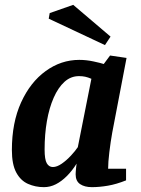

<svg xmlns="http://www.w3.org/2000/svg" viewBox="-20 -762 583 792"><path d="M161 10Q126 10 95.5 -3.5Q65 -17 47 -50.5Q29 -84 29 -143Q29 -256 67 -339.5Q105 -423 168.5 -469Q232 -515 307 -515Q336 -515 366 -508.5Q396 -502 408 -498L434 -533L502 -523L443 -215Q436 -176 431 -134Q426 -92 426 -66H500V-18Q460 -2 425 4Q390 10 359 10Q329 10 310.5 -2.5Q292 -15 292 -43Q292 -47 292.5 -54.5Q293 -62 294 -71Q295 -80 296 -87Q278 -58 256 -36Q234 -14 210.5 -2Q187 10 161 10ZM198 -73Q215 -73 235 -87Q255 -101 273 -120.5Q291 -140 301 -155L357 -437Q343 -443 331.5 -445.5Q320 -448 306 -448Q272 -448 246 -424.5Q220 -401 201.5 -359Q183 -317 173.5 -262.5Q164 -208 164 -145Q164 -104 173 -88.5Q182 -73 198 -73ZM413 -576 181 -685 185 -708 282 -742 436 -611Z"/></svg>

Font: Manuale
Style: Bold Italic
Weight: 700
Italic angle: -11°
Version: Version 1.002